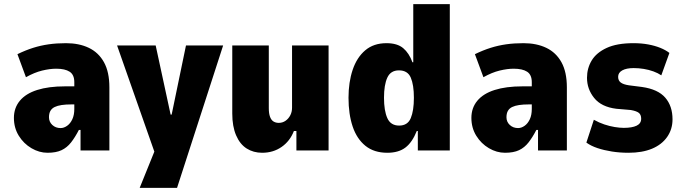

<svg xmlns="http://www.w3.org/2000/svg" viewBox="-20 -725 3284 925"><path d="M209 11Q169 11 131.5 -11Q94 -33 70.5 -71Q47 -109 47 -157Q47 -205 75.5 -239.5Q104 -274 159 -291.5Q214 -309 293 -309H357V-222H325Q297 -222 277 -219Q257 -216 243.5 -209.5Q230 -203 223 -191Q216 -179 216 -160Q216 -138 232 -123Q248 -108 272 -108Q288 -108 303.5 -119Q319 -130 328.5 -150.5Q338 -171 338 -200V-329Q338 -365 315.5 -379.5Q293 -394 251 -394Q220 -394 183 -385Q146 -376 105 -353L64 -464Q103 -483 139.5 -494.5Q176 -506 214.5 -511.5Q253 -517 298 -517Q361 -517 408 -494.5Q455 -472 481 -425Q507 -378 507 -304V0H368V-99H360Q342 -64 322.5 -39Q303 -14 276.5 -1.5Q250 11 209 11Z M653 180 742 -40V58L544 -506H730L802 -173H807L876 -506H1055L833 180Z M1243 11Q1201 11 1168.5 -9.5Q1136 -30 1117.5 -73Q1099 -116 1099 -178V-506H1275V-204Q1275 -178 1281 -162Q1287 -146 1298 -139.5Q1309 -133 1323 -133Q1341 -133 1355.5 -143Q1370 -153 1378.5 -169.5Q1387 -186 1387 -206V-506H1563V0H1408V-94H1396Q1377 -45 1336.5 -17Q1296 11 1243 11Z M1846 11Q1782 11 1740.5 -22.5Q1699 -56 1679 -115.5Q1659 -175 1659 -254Q1659 -329 1679 -388.5Q1699 -448 1739.5 -482.5Q1780 -517 1842 -517Q1894 -517 1922.5 -493Q1951 -469 1967 -425H1971V-705H2147V0H1993V-94H1988Q1966 -39 1933 -14Q1900 11 1846 11ZM1903 -120Q1944 -120 1959 -156Q1974 -192 1974 -254Q1974 -316 1959 -351Q1944 -386 1902 -386Q1862 -386 1846 -351Q1830 -316 1830 -254Q1830 -192 1846 -156Q1862 -120 1903 -120Z M2413 11Q2373 11 2335.5 -11Q2298 -33 2274.5 -71Q2251 -109 2251 -157Q2251 -205 2279.5 -239.5Q2308 -274 2363 -291.5Q2418 -309 2497 -309H2561V-222H2529Q2501 -222 2481 -219Q2461 -216 2447.5 -209.5Q2434 -203 2427 -191Q2420 -179 2420 -160Q2420 -138 2436 -123Q2452 -108 2476 -108Q2492 -108 2507.5 -119Q2523 -130 2532.5 -150.5Q2542 -171 2542 -200V-329Q2542 -365 2519.5 -379.5Q2497 -394 2455 -394Q2424 -394 2387 -385Q2350 -376 2309 -353L2268 -464Q2307 -483 2343.5 -494.5Q2380 -506 2418.5 -511.5Q2457 -517 2502 -517Q2565 -517 2612 -494.5Q2659 -472 2685 -425Q2711 -378 2711 -304V0H2572V-99H2564Q2546 -64 2526.5 -39Q2507 -14 2480.5 -1.5Q2454 11 2413 11Z M3008 11Q2966 11 2928 5Q2890 -1 2858.5 -11.5Q2827 -22 2805 -38L2841 -148Q2866 -134 2891.5 -125.5Q2917 -117 2941.5 -113Q2966 -109 2985 -109Q3025 -109 3047 -119.5Q3069 -130 3069 -153Q3069 -172 3058 -181Q3047 -190 3019 -195L2949 -201Q2877 -210 2842.5 -253Q2808 -296 2808 -350Q2808 -396 2830.5 -433.5Q2853 -471 2902.5 -494Q2952 -517 3032 -517Q3070 -517 3102.5 -511Q3135 -505 3161 -494.5Q3187 -484 3205 -470L3166 -362Q3150 -373 3128 -381Q3106 -389 3081.5 -393Q3057 -397 3033 -397Q2998 -397 2978 -386Q2958 -375 2958 -355Q2958 -337 2970.5 -327.5Q2983 -318 3010 -314L3073 -306Q3150 -295 3185 -254.5Q3220 -214 3220 -150Q3220 -102 3194 -65Q3168 -28 3121 -8.5Q3074 11 3008 11Z"/></svg>

Font: Nunito Sans 7pt Condensed Black
Style: Regular
Weight: 900
Width: 3
Designer: Vernon Adams
Foundry: Vernon Adams
Version: Version 3.101;gftools[0.9.27]